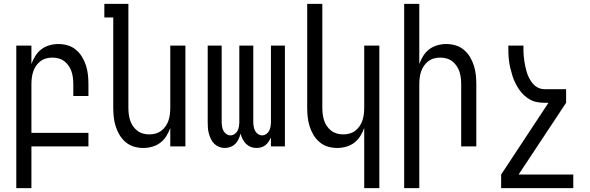

<svg xmlns="http://www.w3.org/2000/svg" viewBox="-20 -755 3040 990"><path d="M64 215V-520H142V-425Q150 -447 162.5 -467Q175 -487 193.5 -501Q212 -515 235 -521.5Q258 -528 281 -528Q306 -528 329.5 -521Q353 -514 372 -498Q391 -482 403.5 -461Q416 -440 423.5 -416.5Q431 -393 433.5 -368.5Q436 -344 436 -320V-260H358V-320Q358 -337 356 -353.5Q354 -370 349 -385.5Q344 -401 334.5 -415Q325 -429 312 -439Q299 -449 283 -453.5Q267 -458 250 -458Q233 -458 217 -453.5Q201 -449 188 -439Q175 -429 165.5 -415Q156 -401 151 -385.5Q146 -370 144 -353.5Q142 -337 142 -320V-70H436V0H142V215Z M719 8Q694 8 670.5 1Q647 -6 628 -22Q609 -38 596.5 -59Q584 -80 576.5 -103.5Q569 -127 566.5 -151.5Q564 -176 564 -200V-665H518V-735H642V-200Q642 -183 644 -166.5Q646 -150 651 -134.5Q656 -119 665.5 -105Q675 -91 688 -81Q701 -71 717 -66.5Q733 -62 750 -62Q767 -62 783 -66.5Q799 -71 812 -81Q825 -91 834.5 -105Q844 -119 849 -134.5Q854 -150 856 -166.5Q858 -183 858 -200V-520H936V0H858V-95Q850 -73 837.5 -53Q825 -33 806.5 -19Q788 -5 765 1.5Q742 8 719 8Z M1139 8Q1124 8 1110 2.5Q1096 -3 1085 -13.5Q1074 -24 1067.5 -38Q1061 -52 1057 -66.5Q1053 -81 1052 -96Q1051 -111 1051 -126V-520H1123V-126Q1123 -115 1125 -103Q1127 -91 1132 -81Q1137 -71 1147 -64Q1157 -57 1168 -57Q1180 -57 1190 -64Q1200 -71 1205 -81Q1210 -91 1212 -103Q1214 -115 1214 -126V-520H1286V-126Q1286 -115 1288 -103Q1290 -91 1295 -81Q1300 -71 1310 -64Q1320 -57 1332 -57Q1343 -57 1353 -64Q1363 -71 1368 -81Q1373 -91 1375 -103Q1377 -115 1377 -126V-520H1449V0H1377V-46Q1372 -35 1365 -24.5Q1358 -14 1348.5 -6.5Q1339 1 1327 4.5Q1315 8 1302 8Q1287 8 1273 2.5Q1259 -3 1248.5 -13.5Q1238 -24 1231 -38Q1224 -52 1220 -66Q1217 -52 1210.5 -38Q1204 -24 1193.5 -13.5Q1183 -3 1168.5 2.5Q1154 8 1139 8Z M1858 215V-95Q1850 -73 1837.5 -53Q1825 -33 1806.5 -19Q1788 -5 1765 1.5Q1742 8 1719 8Q1694 8 1670.5 1Q1647 -6 1628 -22Q1609 -38 1596.5 -59Q1584 -80 1576.5 -103.5Q1569 -127 1566.5 -151.5Q1564 -176 1564 -200V-735H1642V-200Q1642 -183 1644 -166.5Q1646 -150 1651 -134.5Q1656 -119 1665.5 -105Q1675 -91 1688 -81Q1701 -71 1717 -66.5Q1733 -62 1750 -62Q1767 -62 1783 -66.5Q1799 -71 1812 -81Q1825 -91 1834.5 -105Q1844 -119 1849 -134.5Q1854 -150 1856 -166.5Q1858 -183 1858 -200V-520H1936V215Z M2064 215V-735H2142V-425Q2150 -447 2162.5 -467Q2175 -487 2193.5 -501Q2212 -515 2235 -521.5Q2258 -528 2281 -528Q2306 -528 2329.5 -521Q2353 -514 2372 -498Q2391 -482 2403.5 -461Q2416 -440 2423.5 -416.5Q2431 -393 2433.5 -368.5Q2436 -344 2436 -320V0H2358V-320Q2358 -337 2356 -353.5Q2354 -370 2349 -385.5Q2344 -401 2334.5 -415Q2325 -429 2312 -439Q2299 -449 2283 -453.5Q2267 -458 2250 -458Q2233 -458 2217 -453.5Q2201 -449 2188 -439Q2175 -429 2165.5 -415Q2156 -401 2151 -385.5Q2146 -370 2144 -353.5Q2142 -337 2142 -320V215Z M2936 215H2564V145L2808 -225H2789Q2769 -225 2749.5 -228.5Q2730 -232 2713 -241.5Q2696 -251 2681.5 -264.5Q2667 -278 2656 -294.5Q2645 -311 2636.5 -328.5Q2628 -346 2622 -365Q2616 -384 2611.5 -403Q2607 -422 2604.5 -441.5Q2602 -461 2601.5 -480.5Q2601 -500 2601 -520H2679Q2679 -506 2679 -492.5Q2679 -479 2680.5 -465Q2682 -451 2684 -437.5Q2686 -424 2689 -410.5Q2692 -397 2696 -383.5Q2700 -370 2706 -357.5Q2712 -345 2720 -333.5Q2728 -322 2738.5 -313Q2749 -304 2762 -299.5Q2775 -295 2789 -295H2899V-225L2654 145H2936Z"/></svg>

Font: Iosevka Term Curly
Style: Regular
Weight: 400
Designer: Belleve Invis
Foundry: Belleve Invis
Version: Version 32.3.0